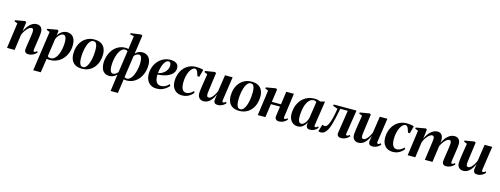

<svg xmlns="http://www.w3.org/2000/svg" viewBox="-17 -1928 8577 3293"><g transform="rotate(15 4271.0 -281.0)"><path d="M214.5 -343Q229 -376 249.8 -408.2Q270.5 -440.5 296.8 -467.2Q323 -494 354 -509.8Q385 -525.5 419.5 -525.5Q472.5 -525.5 499 -494.5Q525.5 -463.5 525.5 -412.5Q525.5 -388.5 522.2 -360.2Q519 -332 514.5 -302Q510 -272 505.5 -242Q501.5 -215 496.8 -184.8Q492 -154.5 488.5 -128Q485 -101.5 483.5 -85Q483.5 -67.5 488.8 -61.5Q494 -55.5 501.5 -55.5Q510.5 -55.5 522 -61.2Q533.5 -67 547.5 -80.5L558.5 -57Q548 -44 527.5 -28.2Q507 -12.5 477.2 -0.5Q447.5 11.5 407.5 11.5Q389.5 11.5 374.8 4.5Q360 -2.5 351.2 -16.2Q342.5 -30 342.5 -51.5Q342.5 -61 344.8 -80.2Q347 -99.5 350.5 -123.8Q354 -148 358 -173.5Q362 -199 365.5 -221.5Q369.5 -246 373 -269.8Q376.5 -293.5 379.5 -315.2Q382.5 -337 384.2 -355Q386 -373 386 -385Q386 -403.5 382.8 -415.5Q379.5 -427.5 371.8 -433Q364 -438.5 350 -438.5Q332.5 -438.5 311.8 -424.5Q291 -410.5 271 -387.2Q251 -364 233.8 -335.8Q216.5 -307.5 205.5 -278L167 0H31.5L94 -452L38.5 -474L42 -494.5L216 -525L236 -509Z M565 254 666.5 -452.5 610.5 -474.5 614 -494.5 788.5 -525 809 -509 797.5 -422Q812 -451.5 836.8 -475.2Q861.5 -499 892.5 -513Q923.5 -527 957.5 -527Q1004 -527 1038.5 -505.8Q1073 -484.5 1091.8 -441.5Q1110.5 -398.5 1110.5 -334.5Q1110.5 -283 1097 -232.8Q1083.5 -182.5 1057.2 -138.5Q1031 -94.5 992 -60.8Q953 -27 902.2 -8Q851.5 11 789 11Q776.5 11 763 9.2Q749.5 7.5 736.5 5L699.5 254ZM744 -45.5Q751 -35 763.8 -28.2Q776.5 -21.5 796 -21.5Q831.5 -21.5 859 -41.8Q886.5 -62 906.5 -96.2Q926.5 -130.5 939.5 -173.2Q952.5 -216 958.8 -262Q965 -308 965 -350.5Q965 -389 959 -415.5Q953 -442 940.2 -456Q927.5 -470 906 -470Q882.5 -470 858.2 -452.5Q834 -435 815.2 -408.5Q796.5 -382 788.5 -354.5Z M1443.5 -527Q1515 -527 1561 -501.2Q1607 -475.5 1629.5 -428Q1652 -380.5 1652 -314.5Q1652 -249.5 1633 -190.5Q1614 -131.5 1577.2 -85.8Q1540.5 -40 1486.5 -13.5Q1432.5 13 1363 13Q1292 13 1246 -13Q1200 -39 1177.8 -86.8Q1155.5 -134.5 1155.5 -198Q1155 -265 1174.2 -324.5Q1193.5 -384 1230.8 -429.5Q1268 -475 1321.5 -501Q1375 -527 1443.5 -527ZM1436.5 -495.5Q1407.5 -495.5 1385.2 -474.2Q1363 -453 1347.2 -417.5Q1331.5 -382 1321.2 -338.8Q1311 -295.5 1306 -250Q1301 -204.5 1301.5 -165Q1301.5 -121 1308.5 -88.2Q1315.5 -55.5 1330.8 -37.2Q1346 -19 1371.5 -19Q1400.5 -19 1422.8 -40.2Q1445 -61.5 1460.8 -97.2Q1476.5 -133 1486.8 -176.5Q1497 -220 1501.8 -265Q1506.5 -310 1506.5 -350Q1506.5 -393 1500.5 -425.8Q1494.5 -458.5 1479.8 -477Q1465 -495.5 1436.5 -495.5Z M1939 254 1980 -49Q1967 -34 1947 -20.2Q1927 -6.5 1902.8 2.2Q1878.5 11 1851 11Q1798 11 1764 -12.8Q1730 -36.5 1713.5 -78.5Q1697 -120.5 1697 -175Q1697 -232 1711 -284.8Q1725 -337.5 1750.8 -382Q1776.5 -426.5 1813 -459.2Q1849.5 -492 1894.2 -510Q1939 -528 1991 -528Q2008 -528 2022 -526Q2036 -524 2048 -519.5L2081.5 -756L2010 -773L2014 -793L2195 -816.5L2219 -803.5L2171.5 -470Q2191 -494 2222.5 -511Q2254 -528 2295.5 -528Q2343.5 -528 2378.5 -506.2Q2413.5 -484.5 2432.5 -442.8Q2451.5 -401 2451.5 -341.5Q2451.5 -284.5 2437.8 -232.2Q2424 -180 2398.5 -136Q2373 -92 2336.8 -59.2Q2300.5 -26.5 2255.5 -8.2Q2210.5 10 2158 10Q2143.5 10 2129.5 8Q2115.5 6 2104 3L2069 254ZM1987 -94 2043 -480Q2034 -487.5 2022.5 -491.8Q2011 -496 1995 -496Q1961 -496 1932.5 -467.5Q1904 -439 1883.5 -391.8Q1863 -344.5 1851.8 -287Q1840.5 -229.5 1840.5 -171Q1840.5 -126 1847.5 -97.5Q1854.5 -69 1868 -55.8Q1881.5 -42.5 1900 -42.5Q1926 -42.5 1949.2 -58.8Q1972.5 -75 1987 -94ZM2164.5 -426 2108.5 -36.5Q2117.5 -29.5 2128.5 -26Q2139.5 -22.5 2151.5 -22.5Q2180.5 -22.5 2204.8 -42.8Q2229 -63 2247.8 -97.5Q2266.5 -132 2279.5 -174.2Q2292.5 -216.5 2299.5 -261Q2306.5 -305.5 2306.5 -345.5Q2306.5 -406.5 2292.5 -440.5Q2278.5 -474.5 2249 -474.5Q2225 -474.5 2202.5 -461Q2180 -447.5 2164.5 -426Z M2905.5 -95.5Q2890.5 -75 2860.2 -50Q2830 -25 2786.5 -7Q2743 11 2687.5 11Q2637.5 11 2601 -5.8Q2564.5 -22.5 2540.8 -51.8Q2517 -81 2505.8 -118Q2494.5 -155 2494.5 -195Q2494.5 -265 2517 -325.5Q2539.5 -386 2580.5 -431.5Q2621.5 -477 2676.8 -502.5Q2732 -528 2797.5 -528Q2847.5 -528 2879 -514.2Q2910.5 -500.5 2925.2 -476.5Q2940 -452.5 2940 -421.5Q2940.5 -378 2921.2 -345.8Q2902 -313.5 2870 -291.2Q2838 -269 2799 -255.2Q2760 -241.5 2719 -234.8Q2678 -228 2642.5 -227Q2640 -192 2644.5 -160.5Q2649 -129 2661 -104.8Q2673 -80.5 2694.2 -66.5Q2715.5 -52.5 2747 -52.5Q2778 -52.5 2804.2 -62Q2830.5 -71.5 2852 -87.5Q2873.5 -103.5 2890 -121.5ZM2769.5 -493.5Q2742.5 -493.5 2721 -471.5Q2699.5 -449.5 2683.5 -414Q2667.5 -378.5 2657.5 -336.2Q2647.5 -294 2644 -253Q2668 -256.5 2692.2 -266.5Q2716.5 -276.5 2738.5 -292.8Q2760.5 -309 2777.2 -330.2Q2794 -351.5 2803.8 -377.2Q2813.5 -403 2813.5 -432.5Q2813 -465.5 2801.5 -479.5Q2790 -493.5 2769.5 -493.5Z M3141.5 11Q3054.5 11 3004.5 -43.5Q2954.5 -98 2954 -194.5Q2954 -256.5 2973.5 -315.5Q2993 -374.5 3031.2 -422Q3069.5 -469.5 3126.5 -497.2Q3183.5 -525 3257.5 -525Q3286 -525 3320.8 -520.2Q3355.5 -515.5 3380.5 -506L3345 -375L3312 -375.5Q3299.5 -418 3289 -443Q3278.5 -468 3266.8 -479.2Q3255 -490.5 3237.5 -490.5Q3214 -490.5 3190.5 -469.2Q3167 -448 3147.5 -409.2Q3128 -370.5 3116.5 -318Q3105 -265.5 3105 -202Q3105.5 -150 3116.5 -116.5Q3127.5 -83 3147.5 -66.5Q3167.5 -50 3195.5 -50Q3220.5 -50 3244 -59.5Q3267.5 -69 3287.8 -83.8Q3308 -98.5 3322.5 -115L3337.5 -89Q3320.5 -66 3293 -42.8Q3265.5 -19.5 3227.8 -4.2Q3190 11 3141.5 11Z M3524.5 12Q3490.5 12 3466.5 -1.8Q3442.5 -15.5 3429.8 -39.8Q3417 -64 3417 -96.5Q3417 -111 3419 -133Q3421 -155 3424.2 -179.8Q3427.5 -204.5 3431 -227.8Q3434.5 -251 3437 -268L3466 -451.5L3410 -475.5L3413.5 -496L3586.5 -524.5L3606.5 -509L3575.5 -282.5Q3573 -263 3569.8 -239Q3566.5 -215 3563.5 -191.8Q3560.5 -168.5 3558.5 -150.2Q3556.5 -132 3556.5 -123.5Q3556.5 -106.5 3559.8 -95.2Q3563 -84 3571 -78.2Q3579 -72.5 3593 -72.5Q3616.5 -72.5 3640.2 -94.2Q3664 -116 3685.2 -150Q3706.5 -184 3721 -221L3765 -514H3900L3837.5 -88Q3835.5 -71.5 3841 -63.5Q3846.5 -55.5 3855.5 -55.5Q3865 -55.5 3877 -61.8Q3889 -68 3901 -81L3913 -57Q3900.5 -40.5 3879.8 -25Q3859 -9.5 3832.2 0.8Q3805.5 11 3775.5 11Q3737 11 3720 -6Q3703 -23 3702.5 -49.5Q3702.5 -54.5 3704 -66.8Q3705.5 -79 3707.8 -95Q3710 -111 3712.5 -127.8Q3715 -144.5 3717 -158.5L3715.5 -159Q3702 -126 3683.2 -95.5Q3664.5 -65 3640.5 -40.8Q3616.5 -16.5 3587.5 -2.2Q3558.5 12 3524.5 12Z M4237 -527Q4308.5 -527 4354.5 -501.2Q4400.5 -475.5 4423 -428Q4445.5 -380.5 4445.5 -314.5Q4445.5 -249.5 4426.5 -190.5Q4407.5 -131.5 4370.8 -85.8Q4334 -40 4280 -13.5Q4226 13 4156.5 13Q4085.5 13 4039.5 -13Q3993.5 -39 3971.2 -86.8Q3949 -134.5 3949 -198Q3948.5 -265 3967.8 -324.5Q3987 -384 4024.2 -429.5Q4061.5 -475 4115 -501Q4168.5 -527 4237 -527ZM4230 -495.5Q4201 -495.5 4178.8 -474.2Q4156.5 -453 4140.8 -417.5Q4125 -382 4114.8 -338.8Q4104.5 -295.5 4099.5 -250Q4094.5 -204.5 4095 -165Q4095 -121 4102 -88.2Q4109 -55.5 4124.2 -37.2Q4139.5 -19 4165 -19Q4194 -19 4216.2 -40.2Q4238.5 -61.5 4254.2 -97.2Q4270 -133 4280.2 -176.5Q4290.5 -220 4295.2 -265Q4300 -310 4300 -350Q4300 -393 4294 -425.8Q4288 -458.5 4273.2 -477Q4258.5 -495.5 4230 -495.5Z M4930 -87Q4927.5 -68.5 4933 -62Q4938.5 -55.5 4946 -55.5Q4955 -55.5 4966.5 -61Q4978 -66.5 4992 -80L5003.5 -57Q4993 -44 4973 -28Q4953 -12 4924 -0.2Q4895 11.5 4856.5 11.5Q4839 11.5 4822.5 4.2Q4806 -3 4796.5 -20.5Q4787 -38 4791 -67.5L4815 -239H4653L4619.5 0H4484L4546.5 -451L4491 -474L4494.5 -494.5L4669 -524.5L4690 -508.5L4658.5 -281.5H4821L4852.5 -512.5H4988Z M5473.5 -89.5Q5471 -69.5 5476 -62.5Q5481 -55.5 5490.5 -55.5Q5501 -55.5 5512 -61.2Q5523 -67 5536 -80.5L5548 -57Q5536.5 -42 5517 -26.2Q5497.5 -10.5 5470.5 0.2Q5443.5 11 5410 11Q5371.5 11 5355.5 -11.5Q5339.5 -34 5342.5 -65L5349.5 -109.5Q5338.5 -81 5316.2 -53.2Q5294 -25.5 5263.8 -7.2Q5233.5 11 5196.5 11Q5152.5 11 5116.2 -10.2Q5080 -31.5 5058.5 -73Q5037 -114.5 5037 -175Q5037 -229.5 5050.2 -280.8Q5063.5 -332 5089.5 -376.2Q5115.5 -420.5 5154 -453.8Q5192.5 -487 5243.2 -505.8Q5294 -524.5 5356.5 -524.5Q5386 -524.5 5411.5 -518.2Q5437 -512 5458.5 -502.5L5538.5 -521.5ZM5396 -471.5Q5392 -480 5380.8 -487Q5369.5 -494 5351 -494Q5313 -494 5285 -473.2Q5257 -452.5 5237.2 -417.5Q5217.5 -382.5 5205.8 -339.2Q5194 -296 5188.5 -250.5Q5183 -205 5183 -164Q5183 -120 5190.8 -94.8Q5198.5 -69.5 5211.8 -59.2Q5225 -49 5241 -49Q5257 -49 5273.5 -59Q5290 -69 5305 -87Q5320 -105 5332.5 -129.2Q5345 -153.5 5352 -181Z M6033.5 -87Q6031 -68 6037.5 -61.8Q6044 -55.5 6051 -55.5Q6060 -55.5 6071.8 -61Q6083.5 -66.5 6097.5 -80L6109.5 -57Q6097.5 -43 6077 -27.2Q6056.5 -11.5 6028.2 0Q6000 11.5 5965 11.5Q5926.5 11.5 5907.2 -8.5Q5888 -28.5 5893.5 -63.5L5956 -470H5823.5Q5806.5 -384.5 5790.2 -309.5Q5774 -234.5 5756.2 -175Q5738.5 -115.5 5716.5 -75.5Q5691.5 -32 5664.2 -12Q5637 8 5604.5 8Q5590.5 8 5577.8 4.8Q5565 1.5 5559.5 -2L5597 -126.5Q5602.5 -125 5610 -122.2Q5617.5 -119.5 5626.2 -117.5Q5635 -115.5 5643.5 -115.5Q5660.5 -115.5 5674.8 -130Q5689 -144.5 5701 -168Q5713 -191.5 5722.5 -219.5Q5732 -247.5 5739 -274Q5748 -307.5 5755 -341.8Q5762 -376 5767.2 -406Q5772.5 -436 5776 -457L5691 -488.5L5696 -512.5H6100Z M6272.5 12Q6238.5 12 6214.5 -1.8Q6190.5 -15.5 6177.8 -39.8Q6165 -64 6165 -96.5Q6165 -111 6167 -133Q6169 -155 6172.2 -179.8Q6175.5 -204.5 6179 -227.8Q6182.5 -251 6185 -268L6214 -451.5L6158 -475.5L6161.5 -496L6334.5 -524.5L6354.5 -509L6323.5 -282.5Q6321 -263 6317.8 -239Q6314.5 -215 6311.5 -191.8Q6308.5 -168.5 6306.5 -150.2Q6304.5 -132 6304.5 -123.5Q6304.5 -106.5 6307.8 -95.2Q6311 -84 6319 -78.2Q6327 -72.5 6341 -72.5Q6364.5 -72.5 6388.2 -94.2Q6412 -116 6433.2 -150Q6454.5 -184 6469 -221L6513 -514H6648L6585.5 -88Q6583.5 -71.5 6589 -63.5Q6594.5 -55.5 6603.5 -55.5Q6613 -55.5 6625 -61.8Q6637 -68 6649 -81L6661 -57Q6648.5 -40.5 6627.8 -25Q6607 -9.5 6580.2 0.8Q6553.5 11 6523.5 11Q6485 11 6468 -6Q6451 -23 6450.5 -49.5Q6450.5 -54.5 6452 -66.8Q6453.5 -79 6455.8 -95Q6458 -111 6460.5 -127.8Q6463 -144.5 6465 -158.5L6463.5 -159Q6450 -126 6431.2 -95.5Q6412.5 -65 6388.5 -40.8Q6364.5 -16.5 6335.5 -2.2Q6306.5 12 6272.5 12Z M6880.5 11Q6793.5 11 6743.5 -43.5Q6693.5 -98 6693 -194.5Q6693 -256.5 6712.5 -315.5Q6732 -374.5 6770.2 -422Q6808.5 -469.5 6865.5 -497.2Q6922.5 -525 6996.5 -525Q7025 -525 7059.8 -520.2Q7094.5 -515.5 7119.5 -506L7084 -375L7051 -375.5Q7038.5 -418 7028 -443Q7017.5 -468 7005.8 -479.2Q6994 -490.5 6976.5 -490.5Q6953 -490.5 6929.5 -469.2Q6906 -448 6886.5 -409.2Q6867 -370.5 6855.5 -318Q6844 -265.5 6844 -202Q6844.5 -150 6855.5 -116.5Q6866.5 -83 6886.5 -66.5Q6906.5 -50 6934.5 -50Q6959.5 -50 6983 -59.5Q7006.5 -69 7026.8 -83.8Q7047 -98.5 7061.5 -115L7076.5 -89Q7059.5 -66 7032 -42.8Q7004.5 -19.5 6966.8 -4.2Q6929 11 6880.5 11Z M7350 -509 7329 -343Q7343 -376 7364 -408.2Q7385 -440.5 7411.8 -467Q7438.5 -493.5 7469.5 -509.5Q7500.5 -525.5 7535.5 -525.5Q7574 -525.5 7597.2 -508Q7620.5 -490.5 7630.2 -458.2Q7640 -426 7637 -382.5Q7636.5 -374.5 7635 -362Q7633.5 -349.5 7631.5 -335.2Q7629.5 -321 7627 -308L7612 -294.5Q7629.5 -347 7653.8 -389.5Q7678 -432 7707.2 -462.5Q7736.5 -493 7769.5 -509.2Q7802.5 -525.5 7837 -525.5Q7889.5 -525.5 7916.2 -494.5Q7943 -463.5 7943 -412.5Q7943 -388.5 7939.8 -360.5Q7936.5 -332.5 7932 -302.2Q7927.5 -272 7923 -242Q7919 -215 7914.2 -184.8Q7909.5 -154.5 7906 -128Q7902.5 -101.5 7901 -85Q7901 -67.5 7906 -61.5Q7911 -55.5 7919 -55.5Q7928 -55.5 7939.5 -61.2Q7951 -67 7965 -81L7976.5 -57.5Q7965.5 -44.5 7945.2 -28.5Q7925 -12.5 7895.2 -0.5Q7865.5 11.5 7825.5 11.5Q7807.5 11.5 7792.2 4.5Q7777 -2.5 7768.5 -16.2Q7760 -30 7760 -51Q7760 -64.5 7763.8 -93.2Q7767.5 -122 7773 -156.8Q7778.5 -191.5 7783 -221.5Q7788 -254 7792.5 -285.2Q7797 -316.5 7800.2 -342.5Q7803.5 -368.5 7803 -385Q7803 -413 7796 -425.8Q7789 -438.5 7768 -438.5Q7749 -438.5 7726.8 -423.2Q7704.5 -408 7682.2 -381Q7660 -354 7640.8 -318.5Q7621.5 -283 7609 -242.5L7630.5 -327.5Q7628.5 -309.5 7626.8 -294.8Q7625 -280 7623 -265.2Q7621 -250.5 7618.5 -232L7586 0H7450L7481.5 -221.5Q7486 -254 7490.5 -285.5Q7495 -317 7498 -343Q7501 -369 7501 -384.5Q7500.5 -413 7493.2 -425.8Q7486 -438.5 7464.5 -438.5Q7447 -438.5 7426.5 -424.8Q7406 -411 7385.8 -388Q7365.5 -365 7348.2 -336.8Q7331 -308.5 7320 -279.5L7281 0H7145.5L7208 -452L7152.5 -474L7156 -494.5L7330 -525Z M8134 12Q8100 12 8076 -1.8Q8052 -15.5 8039.2 -39.8Q8026.5 -64 8026.5 -96.5Q8026.5 -111 8028.5 -133Q8030.5 -155 8033.8 -179.8Q8037 -204.5 8040.5 -227.8Q8044 -251 8046.5 -268L8075.5 -451.5L8019.5 -475.5L8023 -496L8196 -524.5L8216 -509L8185 -282.5Q8182.5 -263 8179.2 -239Q8176 -215 8173 -191.8Q8170 -168.5 8168 -150.2Q8166 -132 8166 -123.5Q8166 -106.5 8169.2 -95.2Q8172.5 -84 8180.5 -78.2Q8188.5 -72.5 8202.5 -72.5Q8226 -72.5 8249.8 -94.2Q8273.5 -116 8294.8 -150Q8316 -184 8330.5 -221L8374.5 -514H8509.5L8447 -88Q8445 -71.5 8450.5 -63.5Q8456 -55.5 8465 -55.5Q8474.5 -55.5 8486.5 -61.8Q8498.5 -68 8510.5 -81L8522.5 -57Q8510 -40.5 8489.2 -25Q8468.5 -9.5 8441.8 0.8Q8415 11 8385 11Q8346.5 11 8329.5 -6Q8312.5 -23 8312 -49.5Q8312 -54.5 8313.5 -66.8Q8315 -79 8317.2 -95Q8319.5 -111 8322 -127.8Q8324.5 -144.5 8326.5 -158.5L8325 -159Q8311.5 -126 8292.8 -95.5Q8274 -65 8250 -40.8Q8226 -16.5 8197 -2.2Q8168 12 8134 12Z"/></g></svg>

Font: Merriweather 120pt
Style: Bold Italic
Weight: 700
Italic angle: -7.8°
Version: Version 2.101